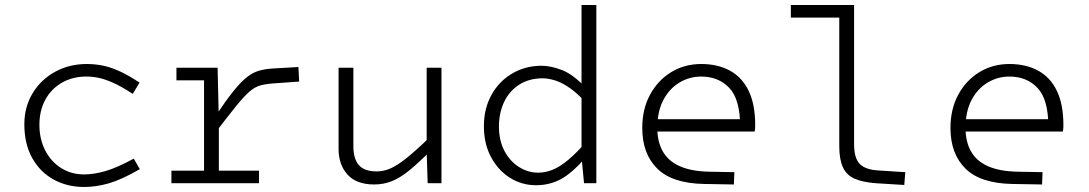

<svg xmlns="http://www.w3.org/2000/svg" viewBox="-20 -730 4338 765"><path d="M324 -425Q269 -425 226.5 -400.5Q184 -376 160.5 -332.5Q137 -289 137 -233Q137 -176 160 -131Q183 -86 223.5 -60.5Q264 -35 315 -35Q353 -35 399 -48Q445 -61 513 -98L537 -56Q464 -14 413.5 0.5Q363 15 315 15Q248 15 194 -14.5Q140 -44 108.5 -100Q77 -156 77 -235Q77 -304 110 -358.5Q143 -413 199.5 -444Q256 -475 326 -475Q355 -475 385.5 -469.5Q416 -464 452.5 -448Q489 -432 536 -401L509 -356Q463 -386 430 -400.5Q397 -415 372.5 -420Q348 -425 324 -425Z M847 -460 852 -247V0H793V-460ZM837 -200V-265Q879 -328 909 -365.5Q939 -403 963 -422Q987 -441 1011 -448Q1035 -455 1065 -457L1169 -463L1172 -405L1074 -398Q1041 -396 1018.5 -390Q996 -384 974 -365Q952 -346 920.5 -307Q889 -268 837 -200ZM683 -460H846V-410H683ZM663 -50H1012V0H663Z M1739 0H1684L1680 -125V-460H1739ZM1692 -183 1703 -137Q1650 -83 1612 -52Q1574 -21 1541 -8Q1508 5 1471 5Q1400 5 1364.5 -34.5Q1329 -74 1329 -137V-460H1388V-147Q1388 -97 1410 -72Q1432 -47 1481 -47Q1508 -47 1535 -58.5Q1562 -70 1599 -99.5Q1636 -129 1692 -183Z M2307 0 2297 -104V-710H2356V0ZM2116 8Q2059 8 2012 -21.5Q1965 -51 1936.5 -104Q1908 -157 1908 -227Q1908 -297 1938 -351.5Q1968 -406 2020.5 -437Q2073 -468 2138 -468Q2175 -468 2220 -450.5Q2265 -433 2317 -377L2330 -302Q2290 -351 2255 -376Q2220 -401 2192 -409.5Q2164 -418 2143 -418Q2088 -418 2048.5 -392.5Q2009 -367 1988.5 -323.5Q1968 -280 1968 -226Q1968 -170 1990 -128.5Q2012 -87 2048 -64.5Q2084 -42 2124 -42Q2152 -42 2180.5 -53Q2209 -64 2243.5 -92.5Q2278 -121 2325 -175L2312 -101Q2258 -39 2213.5 -15.5Q2169 8 2116 8Z M2801 -46 2906 -44 2904 5 2787 3Q2659 1 2599 -58Q2539 -117 2539 -220Q2539 -296 2570.5 -353.5Q2602 -411 2655 -443Q2708 -475 2774 -475Q2839 -475 2887.5 -449Q2936 -423 2962.5 -369Q2989 -315 2989 -231Q2989 -224 2988.5 -217.5Q2988 -211 2987 -206H2559V-255H2945L2929 -226Q2929 -334 2886 -379.5Q2843 -425 2774 -425Q2727 -425 2687 -401Q2647 -377 2623 -331.5Q2599 -286 2599 -220Q2599 -165 2621 -126.5Q2643 -88 2688 -68Q2733 -48 2801 -46Z M3131 -710H3357V-660H3131ZM3324 -147V-710H3383V-156Q3383 -100 3405.5 -77Q3428 -54 3478 -51L3587 -44L3583 7L3469 0Q3416 -4 3384 -18.5Q3352 -33 3338 -64.5Q3324 -96 3324 -147Z M4029 -46 4134 -44 4132 5 4015 3Q3887 1 3827 -58Q3767 -117 3767 -220Q3767 -296 3798.5 -353.5Q3830 -411 3883 -443Q3936 -475 4002 -475Q4067 -475 4115.5 -449Q4164 -423 4190.5 -369Q4217 -315 4217 -231Q4217 -224 4216.5 -217.5Q4216 -211 4215 -206H3787V-255H4173L4157 -226Q4157 -334 4114 -379.5Q4071 -425 4002 -425Q3955 -425 3915 -401Q3875 -377 3851 -331.5Q3827 -286 3827 -220Q3827 -165 3849 -126.5Q3871 -88 3916 -68Q3961 -48 4029 -46Z"/></svg>

Font: Intel One Mono Light
Style: Regular
Weight: 300
Monospace: yes
Designer: Fred Shallcrass
Foundry: Frere-Jones Type LLC
Version: Version 1.004